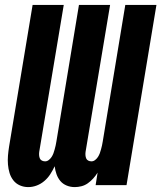

<svg xmlns="http://www.w3.org/2000/svg" viewBox="-20 -755 658 783"><path d="M95 8Q77 8 61 1Q45 -6 34.5 -19.5Q24 -33 19 -49.5Q14 -66 12.5 -84Q11 -102 12.5 -120Q14 -138 17 -157L113 -735H240L140 -136Q139 -129 139.5 -122Q140 -115 142.5 -109Q145 -103 151 -100Q157 -97 164 -97Q172 -97 179 -102.5Q186 -108 190.5 -115Q195 -122 198 -130Q201 -138 203 -146Q205 -154 207 -162Q209 -170 210 -178L302 -735H429L329 -136Q328 -129 328.5 -122Q329 -115 331.5 -109Q334 -103 340 -100Q346 -97 353 -97Q361 -97 368 -102.5Q375 -108 379.5 -115Q384 -122 387 -130Q390 -138 392 -146Q394 -154 396 -162Q398 -170 399 -178L491 -735H618L496 0H370L378 -51Q370 -38 360 -27Q350 -16 338 -7.5Q326 1 312 4.5Q298 8 285 8Q267 8 251.5 1.5Q236 -5 226 -17Q216 -29 210.5 -44.5Q205 -60 203 -77Q195 -60 185 -44.5Q175 -29 161 -17Q147 -5 130 1.5Q113 8 95 8Z"/></svg>

Font: Iosevka SS04 XBd Ex Obl
Style: Regular
Weight: 800
Width: 7
Italic angle: -9°
Monospace: yes
Designer: Belleve Invis
Foundry: Belleve Invis
Version: Version 19.0.0; ttfautohint (v1.8.4)